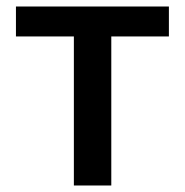

<svg xmlns="http://www.w3.org/2000/svg" viewBox="-20 -570 568 590"><path d="M207 0H322V-458H499V-550H29V-458H207Z"/></svg>

Font: Source Han Sans JP Medium
Style: Regular
Weight: 500
Designer: Ryoko NISHIZUKA 西塚涼子 (kana, bopomofo & ideographs); Paul D. Hunt (Latin, Greek & Cyrillic); Sandoll Communications 산돌커뮤니
Foundry: Adobe
Version: Version 2.002;hotconv 1.0.116;makeotfexe 2.5.65601